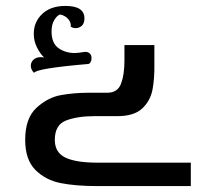

<svg xmlns="http://www.w3.org/2000/svg" viewBox="-20 -392 664 648"><path d="M65 80Q65 7 103 -28Q141 -63 185.5 -71Q230 -79 279 -79H342Q377 -79 388.5 -109.5Q400 -140 400 -187V-240H501V-181Q502 -126 494.5 -88.5Q487 -51 459.5 -25.5Q432 0 376 0H299Q242 0 203.5 14.5Q165 29 165 80Q165 123 201 140Q237 157 309 157H624V236H306Q236 236 185 226Q134 216 99.5 181.5Q65 147 65 80ZM84 -170Q84 -182 93 -190.5Q102 -199 117 -199Q125 -199 129 -198Q116 -210 105 -231.5Q94 -253 94 -278Q94 -318 122.5 -345Q151 -372 201 -372Q265 -372 265 -330Q265 -313 256 -305Q247 -297 235 -297Q226 -297 219 -302Q220 -318 208.5 -329.5Q197 -341 182 -343Q172 -339 163 -324Q154 -309 154 -286Q154 -246 177.5 -229.5Q201 -213 232 -213Q243 -213 267 -217Q278 -217 283.5 -211Q289 -205 289 -196Q289 -188 285.5 -182Q282 -176 277 -176Q102 -161 95 -146Q84 -157 84 -170Z"/></svg>

Font: El Messiri Medium
Style: Regular
Weight: 500
Designer: Mohamed Gaber
Foundry: Kief Type Foundry
Version: Version 2.007